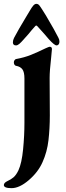

<svg xmlns="http://www.w3.org/2000/svg" viewBox="-56 -691 342 998"><path d="M0 0ZM-36 271Q-36 259 -17 250Q1 242 14.5 230.5Q28 219 40 194Q57 157 64 85.5Q71 14 71 -52V-283Q71 -316 60.5 -330.5Q50 -345 27 -349Q22 -350 19 -355Q16 -360 16 -367Q16 -373 19.5 -378Q23 -383 27 -384Q71 -392 105.5 -406Q140 -420 181 -440Q199 -448 202 -448Q214 -448 214 -436L210 -393Q202 -323 202 -286L203 -91Q203 -24 196 37.5Q189 99 165 152Q142 204 93.5 245.5Q45 287 4 287Q-36 287 -36 271ZM168 -634Q183 -610 183 -610Q232 -527 248 -494Q253 -485 253 -474Q253 -466 249 -460.5Q245 -455 238 -455Q227 -455 198 -487Q192 -494 174 -515Q156 -536 138 -555Q135 -558 133 -558.5Q131 -559 127 -555Q107 -533 92 -514Q65 -484 68 -487Q53 -470 44 -462.5Q35 -455 27 -455Q11 -455 11 -471Q11 -482 17 -494Q39 -536 79 -602Q97 -632 97 -632Q109 -653 117 -662Q125 -671 133 -671Q142 -671 148.5 -663Q155 -655 168 -634Z"/></svg>

Font: EB Garamond
Style: Bold
Weight: 700
Designer: Georg Duffner and Octavio Pardo
Foundry: Georg Duffner
Version: Version 1.000; ttfautohint (v1.6)